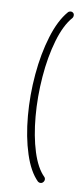

<svg xmlns="http://www.w3.org/2000/svg" viewBox="-44 -546 243 574"><g transform="rotate(5 77.5 -259.5)"><path d="M111.9 -12.6Q111.9 -7.4 108.3 -3.7Q104.8 0 100 0Q95.2 0 91.9 -3.3Q68.5 -30.7 56.7 -81.9Q44.8 -133 44.8 -196.7Q44.8 -258.9 55.9 -321.9Q67 -384.8 87.8 -436.3Q108.5 -487.8 136.7 -515.2Q140 -518.5 145.2 -518.5Q149.3 -518.5 152.2 -515.7Q155.2 -513 155.2 -509.3Q155.2 -503 151.9 -499.6Q126.3 -475.2 107.2 -426.3Q88.1 -377.4 78 -316.9Q67.8 -256.3 67.8 -197Q67.8 -137.4 78.3 -90.2Q88.9 -43 109.6 -18.9Q111.9 -16.3 111.9 -12.6Z"/></g></svg>

Font: 26F Galaxy Sans Thin
Style: Italic
Weight: 100
Italic angle: -4.99998°
Designer: C₂₉H₂₅N₃O₅
Version: Version 1.200